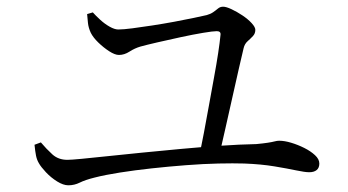

<svg xmlns="http://www.w3.org/2000/svg" viewBox="-20 -649 1040 573"><path d="M574 -182Q581 -213 588.5 -252.5Q596 -292 603.5 -334Q611 -376 618.5 -416.5Q626 -457 631 -490Q636 -523 638 -544Q640 -556 627 -556Q616 -556 586 -551Q556 -546 519 -538Q482 -530 449.5 -522.5Q417 -515 399 -510Q382 -505 366.5 -495Q351 -485 335 -485Q323 -485 306 -496Q289 -507 273.5 -522Q258 -537 251 -551Q244 -566 242.5 -580.5Q241 -595 240 -607L257 -612Q265 -603 278.5 -590.5Q292 -578 307 -569.5Q322 -561 333 -561Q348 -561 375 -564.5Q402 -568 434.5 -573Q467 -578 499.5 -584Q532 -590 558 -595.5Q584 -601 597 -604Q608 -607 616 -612.5Q624 -618 630.5 -623.5Q637 -629 646 -629Q655 -629 671 -621.5Q687 -614 703.5 -603Q720 -592 731 -580Q742 -568 742 -560Q742 -549 735 -541.5Q728 -534 719 -526Q710 -518 707 -505Q702 -484 693 -445Q684 -406 673.5 -358.5Q663 -311 652.5 -265Q642 -219 634 -184ZM184 -96Q169 -96 150.5 -107.5Q132 -119 117 -135Q102 -151 96 -162Q90 -172 87.5 -184.5Q85 -197 83 -217L102 -224Q118 -205 136 -188.5Q154 -172 181 -172Q192 -172 223.5 -175Q255 -178 302 -183Q349 -188 404.5 -193.5Q460 -199 519.5 -204.5Q579 -210 637 -214Q695 -218 745 -219Q766 -221 779 -223Q792 -225 799.5 -227Q807 -229 813 -229Q829 -229 849 -223Q869 -217 888 -207.5Q907 -198 920 -186Q933 -174 933 -161Q933 -148 925 -141.5Q917 -135 903 -135Q890 -135 864 -140.5Q838 -146 799 -152.5Q760 -159 709 -161Q677 -162 632 -161Q587 -160 535 -156Q483 -152 432.5 -146.5Q382 -141 337.5 -134Q293 -127 262 -119Q234 -112 218 -104Q202 -96 184 -96Z"/></svg>

Font: Noto Serif TC
Style: Regular
Weight: 400
Designer: Ryoko NISHIZUKA  (kana & ideographs); Frank Grießhammer (Latin, Greek & Cyrillic); Wenlong ZHANG  (bopomofo); Sandoll Co
Foundry: Adobe
Version: Version 2.003-H1;hotconv 1.1.1;makeotfexe 2.6.0